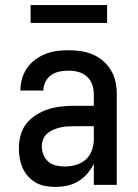

<svg xmlns="http://www.w3.org/2000/svg" viewBox="-20 -725 540 753"><path d="M197 8Q178 8 158 4.5Q138 1 121 -8.5Q104 -18 90.5 -33Q77 -48 69 -66Q61 -84 57.5 -103.5Q54 -123 54 -143Q54 -168 60.5 -193.5Q67 -219 83 -239.5Q99 -260 121 -274Q143 -288 167.5 -296Q192 -304 217.5 -307Q243 -310 269 -310H348V-355Q348 -375 341.5 -393.5Q335 -412 320.5 -425Q306 -438 287 -443Q268 -448 249 -448Q231 -448 213.5 -444.5Q196 -441 181.5 -431Q167 -421 158.5 -404.5Q150 -388 150 -370H60V-371Q60 -394 66.5 -416.5Q73 -439 86 -458Q99 -477 118 -491Q137 -505 158.5 -513.5Q180 -522 202.5 -525Q225 -528 249 -528Q273 -528 297 -524.5Q321 -521 343.5 -511.5Q366 -502 384.5 -486Q403 -470 415.5 -449Q428 -428 433 -404Q438 -380 438 -355V0H348V-83Q338 -62 322.5 -44Q307 -26 287 -14Q267 -2 244 3Q221 8 197 8ZM233 -72Q255 -72 277 -78Q299 -84 316 -99Q333 -114 340.5 -136Q348 -158 348 -180V-230H269Q255 -230 241 -229Q227 -228 213.5 -224.5Q200 -221 187.5 -215.5Q175 -210 164.5 -200.5Q154 -191 149 -178Q144 -165 144 -151Q144 -134 150.5 -118Q157 -102 169.5 -91Q182 -80 199 -76Q216 -72 233 -72ZM100 -635V-705H400V-635Z"/></svg>

Font: Iosevka SS10 Medium
Style: Regular
Weight: 500
Monospace: yes
Designer: Belleve Invis
Foundry: Belleve Invis
Version: Version 28.0.6; ttfautohint (v1.8.4)